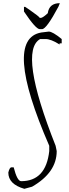

<svg xmlns="http://www.w3.org/2000/svg" viewBox="-20 -1059 435 1205"><path d="M286.1 -860.8Q310.1 -860.8 367.2 -814V-787.1H354V-779.8Q299.8 -814 266.1 -814H231.9Q94.2 -736.8 329.1 -144L335.9 -110.8Q335.9 23.9 181.2 112.8L132.8 126Q32.2 97.2 32.2 23.9Q40 -8.8 51.8 -8.8H65.9Q87.9 78.1 112.8 78.1Q268.1 78.1 289.1 -110.8V-144Q-2 -813 238.8 -855ZM229.5 -876Q204.6 -876 130.4 -986.8V-1016.1H137.7L164.6 -998Q227.5 -954.1 229.5 -946.8H237.8Q252.4 -950.2 279.8 -976.1Q288.6 -1039.1 355.5 -1039.1L346.7 -1017.1Q271.5 -876 243.7 -876Z"/></svg>

Font: Loved by the King
Style: Regular
Weight: 400
Designer: Kimberly Geswein
Foundry: Kimberly Geswein
Version: Version 1.002 2006